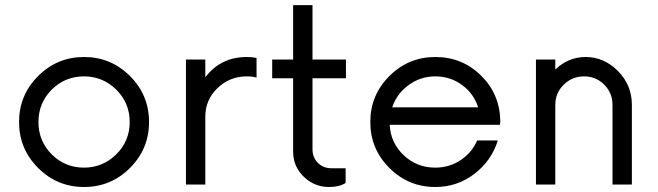

<svg xmlns="http://www.w3.org/2000/svg" viewBox="-20 -738 2632 768"><path d="M500 -66.2Q423.8 10 316.2 10Q208.8 10 132.5 -66.2Q56.2 -142.5 56.2 -250Q56.2 -357.5 132.5 -433.8Q208.8 -510 316.2 -510Q423.8 -510 500 -433.8Q576.2 -357.5 576.2 -250Q576.2 -142.5 500 -66.2ZM316.2 -67.5Q391.2 -67.5 445 -120.6Q498.8 -173.8 498.8 -250Q498.8 -326.2 445 -379.4Q391.2 -432.5 316.2 -432.5Q240 -432.5 186.9 -379.4Q133.8 -326.2 133.8 -250Q133.8 -173.8 186.9 -120.6Q240 -67.5 316.2 -67.5Z M967.5 -510Q990 -510 1006.2 -506.2V-427.5Q991.2 -432.5 967.5 -432.5Q898.8 -432.5 850 -385.6Q801.2 -338.8 801.2 -271.2V0H723.8V-500H801.2V-428.8Q862.5 -510 967.5 -510Z M1363.8 -425H1230V-141.2Q1230 -107.5 1251.9 -86.2Q1273.8 -65 1305 -65H1362.5V-6.2Q1337.5 10 1296.2 10Q1237.5 10 1195 -31.2Q1152.5 -72.5 1152.5 -131.2V-425H1068.8V-500H1152.5V-717.5H1230V-500H1363.8Z M1981.2 -255 1980 -238.8H1538.8Q1542.5 -166.2 1595 -116.9Q1647.5 -67.5 1721.2 -67.5Q1777.5 -67.5 1822.5 -97.5Q1867.5 -127.5 1888.8 -176.2H1971.2Q1946.2 -95 1877.5 -42.5Q1808.8 10 1721.2 10Q1613.8 10 1537.5 -66.2Q1461.2 -142.5 1461.2 -250Q1461.2 -357.5 1537.5 -433.8Q1613.8 -510 1721.2 -510Q1828.8 -510 1903.8 -436.2Q1978.8 -362.5 1981.2 -255ZM1721.2 -432.5Q1662.5 -432.5 1615 -398.1Q1567.5 -363.8 1548.8 -308.8H1892.5Q1875 -363.8 1828.1 -398.1Q1781.2 -432.5 1721.2 -432.5Z M2322.5 -510Q2396.2 -510 2451.9 -453.8Q2507.5 -397.5 2507.5 -318.8V0H2430V-318.8Q2430 -366.2 2396.9 -399.4Q2363.8 -432.5 2316.2 -432.5Q2268.8 -432.5 2235 -399.4Q2201.2 -366.2 2201.2 -318.8V0H2123.8V-500H2201.2V-460Q2253.8 -510 2322.5 -510Z"/></svg>

Font: Now Alt
Style: Regular
Weight: 400
Designer: Alfredo Marco Pradil
Foundry: Alfredo Marco Pradil
Version: Version 1.002;PS 001.002;hotconv 1.0.88;makeotf.lib2.5.64775